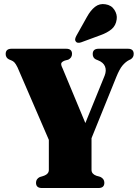

<svg xmlns="http://www.w3.org/2000/svg" viewBox="-20 -945 696 965"><path d="M504.5 -26.5Q504.5 0 475 0H190.5Q161 0 161 -26.5Q161 -46 180.5 -55.5L202 -62Q225.5 -71 225.5 -91V-242L68 -606.5Q59 -624.5 52.5 -631.2Q46 -638 37 -641.5L25 -646.5Q8.5 -655 8.5 -673.5Q8.5 -700 38 -700H312.5Q342 -700 342 -674Q342 -654.5 323 -645L305.5 -640.5Q289.5 -634 287.8 -626.2Q286 -618.5 294.5 -601.5L409 -326.5L506 -565Q516 -590.5 507.8 -611Q499.5 -631.5 472.5 -642L461.5 -646.5Q446 -654.5 446 -673.5Q446 -700 475.5 -700H623Q652 -700 652 -674Q652 -656.5 637 -647L628.5 -643Q610.5 -633.5 595.5 -615.5Q580.5 -597.5 564.5 -558L440 -250.5V-91Q440 -71 463.5 -62L485 -55.5Q504.5 -46 504.5 -26.5ZM417 -860Q435 -893 457.8 -910.8Q480.5 -928.5 510 -923.5Q540 -919 555 -895.5Q570 -872 566.5 -848Q562.5 -816.5 541 -798.5Q519.5 -780.5 486 -768.5L388.5 -732.5Q381 -729.5 373 -730Q365 -730.5 361 -736.5Q356.5 -742.5 358 -749.8Q359.5 -757 363.5 -764.5Z"/></svg>

Font: Fraunces 144pt S050 Black
Style: Regular
Weight: 900
Version: Version 1.000; ttfautohint (v1.8.3)